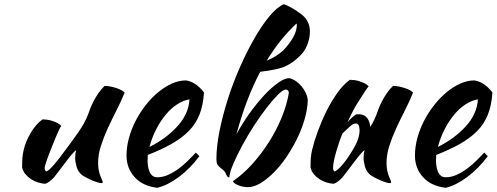

<svg xmlns="http://www.w3.org/2000/svg" viewBox="-20 -853 2359 912"><path d="M369 -22Q350 -38 343.5 -62Q337 -86 337 -103Q337 -124 342 -139Q338 -139 324 -123Q310 -107 293.5 -85Q277 -63 261 -42Q245 -21 237 -11Q224 3 212.5 11Q201 19 194 20Q178 19 160.5 13.5Q143 8 127.5 -2Q112 -12 100.5 -26Q89 -40 85 -58Q85 -86 86.5 -104Q88 -122 93 -143Q102 -181 126 -222Q150 -263 182 -286Q191 -286 203 -284.5Q215 -283 227.5 -279Q240 -275 251.5 -269.5Q263 -264 271 -255Q262 -245 227 -157Q192 -69 192 -56Q192 -48 194.5 -44Q197 -40 199 -38Q214 -44 237 -71Q260 -98 301 -154Q311 -168 324.5 -186Q338 -204 352 -224.5Q366 -245 378.5 -267Q391 -289 399 -311Q403 -323 409.5 -339.5Q416 -356 425.5 -374Q435 -392 447.5 -410.5Q460 -429 477 -445Q490 -445 505 -442Q520 -439 533.5 -434.5Q547 -430 557 -424.5Q567 -419 572 -413Q554 -369 532 -326Q510 -283 491 -241.5Q472 -200 459 -159Q446 -118 446 -79Q446 -58 449.5 -42.5Q453 -27 457 -16.5Q461 -6 464.5 1Q468 8 468 13Q468 14 466 16Q465 17 464 17Q457 17 446 14Q435 11 421.5 5.5Q408 0 394.5 -7Q381 -14 369 -22Z M949 -414Q945 -352 927 -307.5Q909 -263 875.5 -229.5Q842 -196 794 -169Q746 -142 682 -117Q682 -111 681.5 -104.5Q681 -98 681 -91Q681 -78 683 -64Q685 -50 690 -38Q695 -26 704 -18.5Q713 -11 727 -11Q754 -11 780 -23Q806 -35 829.5 -52.5Q853 -70 873.5 -90.5Q894 -111 910 -128Q920 -119 927 -111Q882 -51 828.5 -11.5Q775 28 727 39Q658 31 619.5 -11.5Q581 -54 581 -114Q581 -155 592.5 -197.5Q604 -240 624.5 -279.5Q645 -319 672.5 -354Q700 -389 731.5 -415Q763 -441 796.5 -456Q830 -471 863 -471Q909 -465 949 -414ZM880 -381Q853 -377 824 -359Q795 -341 769.5 -311Q744 -281 723 -241Q702 -201 690 -155Q770 -195 823 -253.5Q876 -312 880 -381Z M1325 -613Q1390 -682 1390 -735Q1390 -739 1388 -741Q1309 -667 1247 -565Q1275 -577 1292 -588Q1310 -600 1325 -613ZM1335 -538Q1301 -522 1216 -512Q1148 -383 1103 -215Q1131 -267 1166 -315.5Q1201 -364 1235.5 -401Q1270 -438 1301.5 -460Q1333 -482 1354 -482Q1370 -478 1385 -468Q1400 -458 1412 -443.5Q1424 -429 1432 -412.5Q1440 -396 1442 -378Q1441 -336 1427.5 -288.5Q1414 -241 1391.5 -195Q1369 -149 1340.5 -107Q1312 -65 1280.5 -33.5Q1249 -2 1217.5 17Q1186 36 1158 36Q1146 36 1133.5 33.5Q1121 31 1110.5 26.5Q1100 22 1093.5 17Q1087 12 1087 7Q1133 -24 1177 -72.5Q1221 -121 1257 -177.5Q1293 -234 1318 -295Q1343 -356 1352 -412Q1352 -424 1339 -428Q1325 -428 1300.5 -403.5Q1276 -379 1246.5 -341Q1217 -303 1186.5 -256Q1156 -209 1131 -162.5Q1106 -116 1088.5 -75.5Q1071 -35 1069 -10Q1059 -10 1052 -30Q1050 -35 1045 -40.5Q1040 -46 1029 -54Q1024 -58 1019 -63.5Q1014 -69 1012 -73Q1008 -81 1008 -99Q1008 -158 1023 -232Q1038 -306 1062.5 -383Q1087 -460 1120 -534.5Q1153 -609 1188.5 -671Q1224 -733 1260 -776Q1296 -819 1328 -833Q1338 -830 1352 -823Q1366 -816 1380 -807Q1394 -798 1406.5 -789Q1419 -780 1425 -773Q1452 -745 1452 -703Q1452 -671 1439 -638.5Q1426 -606 1401 -584Q1370 -554 1335 -538Z M1684 -204Q1690 -229 1687 -245Q1684 -272 1662 -265Q1653 -262 1645 -255Q1637 -248 1629 -240Q1621 -232 1613 -225Q1610 -223 1608 -221Q1606 -216 1604 -212Q1599 -201 1592 -180Q1585 -159 1578 -136Q1571 -113 1566.5 -91Q1562 -69 1562 -56Q1562 -48 1564.5 -44Q1567 -40 1569 -38Q1584 -44 1607 -71Q1630 -98 1654.5 -139Q1679 -180 1684 -204ZM1631 -273Q1639 -282 1647 -290Q1661 -304 1673 -310Q1702 -313 1718 -299Q1734 -285 1738 -256Q1738 -253 1739 -250Q1744 -259 1749 -267Q1761 -289 1769 -311Q1773 -323 1779.5 -339.5Q1786 -356 1795.5 -374Q1805 -392 1817.5 -410.5Q1830 -429 1847 -445Q1860 -445 1875 -442Q1890 -439 1903.5 -434.5Q1917 -430 1927 -424.5Q1937 -419 1942 -413Q1924 -369 1902 -326Q1880 -283 1861 -241.5Q1842 -200 1829 -159Q1816 -118 1816 -79Q1816 -58 1819.5 -42.5Q1823 -27 1827 -16.5Q1831 -6 1834.5 1Q1838 8 1838 13Q1838 14 1836 16Q1835 17 1834 17Q1827 17 1816 14Q1805 11 1791.5 5.5Q1778 0 1764.5 -7Q1751 -14 1739 -22Q1720 -38 1713.5 -62Q1707 -86 1707 -103Q1707 -124 1712 -139Q1708 -139 1694 -123Q1680 -107 1663.5 -85Q1647 -63 1631 -42Q1615 -21 1607 -11Q1594 3 1582.5 11Q1571 19 1564 20Q1548 19 1530.5 13.5Q1513 8 1497.5 -2Q1482 -12 1470.5 -26Q1459 -40 1455 -58Q1455 -86 1456.5 -104Q1458 -122 1463 -143Q1472 -181 1489.5 -229Q1507 -277 1530 -323.5Q1553 -370 1581.5 -410.5Q1610 -451 1642 -474Q1651 -474 1663 -472.5Q1675 -471 1687.5 -467Q1700 -463 1711.5 -457.5Q1723 -452 1731 -443Q1722 -433 1686 -376Q1660 -337 1631 -273Z M2319 -414Q2315 -352 2297 -307.5Q2279 -263 2245.5 -229.5Q2212 -196 2164 -169Q2116 -142 2052 -117Q2052 -111 2051.5 -104.5Q2051 -98 2051 -91Q2051 -78 2053 -64Q2055 -50 2060 -38Q2065 -26 2074 -18.5Q2083 -11 2097 -11Q2124 -11 2150 -23Q2176 -35 2199.5 -52.5Q2223 -70 2243.5 -90.5Q2264 -111 2280 -128Q2290 -119 2297 -111Q2252 -51 2198.5 -11.5Q2145 28 2097 39Q2028 31 1989.5 -11.5Q1951 -54 1951 -114Q1951 -155 1962.5 -197.5Q1974 -240 1994.5 -279.5Q2015 -319 2042.5 -354Q2070 -389 2101.5 -415Q2133 -441 2166.5 -456Q2200 -471 2233 -471Q2279 -465 2319 -414ZM2250 -381Q2223 -377 2194 -359Q2165 -341 2139.5 -311Q2114 -281 2093 -241Q2072 -201 2060 -155Q2140 -195 2193 -253.5Q2246 -312 2250 -381Z"/></svg>

Font: Sweet Mavka Script
Style: Regular
Weight: 500
Designer: Pablo Impallari/Anastassiya Vishnevskaya
Foundry: Pablo Impallari/ Anastassiya Vishnevskaya
Version: Version 2.0/www.impallari.com/   behance.net/sweetcherry